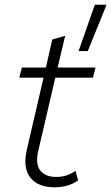

<svg xmlns="http://www.w3.org/2000/svg" viewBox="-20 -787 473 816"><path d="M433 -767 353 -570H314L383 -767ZM212 9Q142 9 109.5 -31.5Q77 -72 93 -146L165 -457H62L73 -500H175L202 -619L257 -635L225 -500H386L375 -457H215L142 -143Q130 -89 151.5 -62Q173 -35 219 -35Q244 -35 264 -42Q284 -49 301 -61L312 -20Q270 9 212 9Z"/></svg>

Font: Work Sans Light
Style: Italic
Weight: 300
Italic angle: -13°
Designer: Wei Huang
Foundry: Wei Huang
Version: Version 2.010; ttfautohint (v1.8.3)